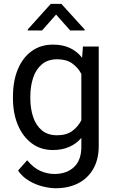

<svg xmlns="http://www.w3.org/2000/svg" viewBox="-20 -770 602 998"><path d="M47.4 -258.3V-268.6Q47.4 -349.1 72.8 -409.9Q98.1 -470.7 144.8 -504.4Q191.4 -538.1 255.9 -538.1Q306.2 -538.1 343.5 -520.5Q380.9 -502.9 406.7 -469.7L411.1 -528.3H493.2V-11.2Q493.2 58.6 464.8 107.9Q436.5 157.2 386 182.9Q335.4 208.5 269.5 208.5Q242.2 208.5 205.3 200Q168.5 191.4 133.1 171.1Q97.7 150.9 73.7 116.7L121.1 63Q154.3 103 190.7 118.7Q227.1 134.3 262.7 134.3Q326.7 134.3 364.7 98.4Q402.8 62.5 402.8 -6.8V-53.2Q377 -22.9 340.1 -6.6Q303.2 9.8 254.9 9.8Q191.4 9.8 144.8 -25.1Q98.1 -60.1 72.8 -120.6Q47.4 -181.2 47.4 -258.3ZM137.7 -268.6V-258.3Q137.7 -206.1 152.1 -162.4Q166.5 -118.7 197.3 -92.8Q228 -66.9 276.9 -66.9Q325.2 -66.9 355.2 -88.9Q385.3 -110.8 402.8 -145V-385.7Q385.7 -418.5 355.5 -440.2Q325.2 -461.9 277.8 -461.9Q228.5 -461.9 197.5 -435.5Q166.5 -409.2 152.1 -365.2Q137.7 -321.3 137.7 -268.6ZM298.8 -750 419.9 -616.7V-611.8H344.7L271.5 -694.3L198.7 -611.8H124.5V-617.2L244.1 -750Z"/></svg>

Font: Vazirmatn RD UI FD
Style: Regular
Weight: 400
Designer: Saber Rastikerdar
Foundry: Saber Rastikerdar
Version: Version 33.003